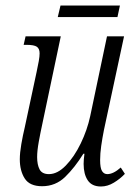

<svg xmlns="http://www.w3.org/2000/svg" viewBox="-20 -668 494 698"><path d="M347 10Q314 10 299 -12.5Q284 -35 284 -72Q284 -87 287 -109H283Q252 -59 217 -25Q182 9 133 9Q88 9 70 -19Q52 -47 52 -89Q52 -112 57.5 -144Q63 -176 70 -205L113 -406Q118 -429 121 -446Q124 -463 124 -474Q124 -491 114 -498Q104 -505 76 -505H66L73 -536H201L134 -218Q127 -186 121 -153Q115 -120 115 -97Q115 -69 124 -52Q133 -35 158 -35Q189 -35 219.5 -66.5Q250 -98 273.5 -146.5Q297 -195 308 -246L369 -536H431L358 -196Q352 -166 348 -138Q344 -110 344 -86Q344 -57 351 -46Q358 -35 370 -35Q392 -35 419 -59L434 -36Q417 -18 394 -4Q371 10 347 10ZM190 -606 200 -648H416L407 -606Z"/></svg>

Font: Noto Serif ExtraCondensed Light
Style: Italic
Weight: 300
Width: 2
Italic angle: -12°
Designer: Monotype Design Team
Foundry: Monotype Imaging Inc.
Version: Version 2.014; ttfautohint (v1.8.4.7-5d5b)